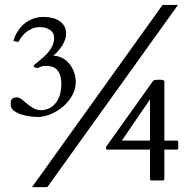

<svg xmlns="http://www.w3.org/2000/svg" viewBox="-20 -743 797 790"><path d="M648.9 -722.7H712.4L174.8 26.9H111.8ZM23.9 -313Q23.9 -318.4 24.4 -323.5Q24.9 -328.6 27.1 -332.8Q29.3 -336.9 34.4 -339.6Q39.6 -342.3 49.3 -342.3Q59.6 -342.3 69.6 -334.2Q79.6 -326.2 91.3 -316.2Q103 -306.2 117.4 -297.9Q131.8 -289.6 150.9 -289.6Q172.9 -291 188.2 -300.5Q203.6 -310.1 213.4 -324.7Q223.1 -339.4 227.8 -357.7Q232.4 -376 232.4 -395Q232.4 -418.5 227.3 -433.3Q222.2 -448.2 213.4 -457Q204.6 -465.8 192.6 -469Q180.7 -472.2 167.5 -472.2Q162.6 -472.2 155.5 -470.9Q148.4 -469.7 139.2 -464.4Q137.2 -463.4 134.8 -463.4Q129.4 -463.4 124 -465.3Q118.7 -467.3 118.7 -472.7Q118.7 -473.6 120.6 -475.6Q122.6 -477.5 125.2 -479.7Q127.9 -481.9 130.6 -484.1Q133.3 -486.3 134.8 -487.3Q147.5 -497.6 159.7 -508.5Q171.9 -519.5 181.4 -531.5Q190.9 -543.5 196.8 -557.1Q202.6 -570.8 202.6 -586.9Q202.6 -608.9 185.5 -620.1Q168.5 -631.3 145 -631.3Q125 -631.3 109.9 -624.3Q94.7 -617.2 84 -607.7Q73.2 -598.1 66.2 -587.6Q59.1 -577.1 55.7 -570.8Q54.7 -570.8 51.5 -571Q48.3 -571.3 44.7 -572Q41 -572.8 38.3 -573.5Q35.6 -574.2 35.6 -575.2Q35.6 -576.2 36.1 -577.6Q36.6 -578.6 36.9 -580.1Q37.1 -581.5 38.1 -583Q39.1 -586.4 40.5 -590.8Q47.9 -608.4 59.3 -623.5Q70.8 -638.7 85.7 -649.7Q100.6 -660.6 118.9 -667Q137.2 -673.3 158.2 -673.3Q202.1 -673.3 227.1 -654.8Q252 -636.2 252 -605Q252 -591.8 247.6 -579.3Q243.2 -566.9 235.8 -555.2Q228.5 -543.5 219 -533Q209.5 -522.5 199.2 -513.7Q224.1 -512.7 241.9 -501.2Q259.8 -489.7 270.8 -473.4Q281.7 -457 286.9 -439.2Q292 -421.4 292 -407.7Q292 -376.5 276.9 -349.9Q261.7 -323.2 238.5 -303.7Q215.3 -284.2 187.7 -272.9Q160.2 -261.7 135.7 -261.7Q122.6 -261.7 103.5 -264.2Q84.5 -266.6 66.7 -272.5Q48.8 -278.3 36.4 -288.1Q23.9 -297.9 23.9 -313ZM416 -132.8Q416 -138.2 417 -139.6L608.9 -408.7Q612.8 -413.6 620.8 -414.3Q628.9 -415 632.8 -415Q635.3 -415 639.2 -415Q643.1 -415 647 -414.3Q650.9 -413.6 653.6 -412.1Q656.2 -410.6 656.2 -407.7V-164.6H704.1Q707.5 -164.6 710.4 -163.8Q713.4 -163.1 713.4 -159.2V-134.3Q713.4 -127.4 707.5 -127.4H656.2V-6.8Q656.2 -5.4 655 -2.9Q653.8 -0.5 651.4 -0.5H603.5Q599.1 -0.5 598.1 -3.2Q597.2 -5.9 597.2 -7.3V-127.4H423.3Q420.9 -127.4 418.5 -128.2Q416 -128.9 416 -132.8ZM597.2 -334 481.4 -164.6H597.2Z"/></svg>

Font: Kurinto Book Core
Style: Regular
Weight: 400
Designer: Kurinto was developed by Clint Goss from a range of fonts that are compatible with the SIL Open Font License Version 1.1
Foundry: Clinton F. Goss
Version: Version 2.196; July 25, 2020